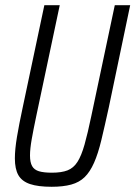

<svg xmlns="http://www.w3.org/2000/svg" viewBox="-20 -708 519 736"><path d="M178 8Q126 8 95 -2.5Q64 -13 50.5 -36.5Q37 -60 37 -101Q37 -135 45 -183Q53 -231 67 -296L150 -688H209L119 -263Q108 -211 101.5 -174Q95 -137 95 -112Q95 -86 103 -71.5Q111 -57 129.5 -51.5Q148 -46 179 -46Q216 -46 239 -55Q262 -64 277 -87.5Q292 -111 304 -153.5Q316 -196 330 -263L420 -688H479L397 -296Q381 -223 368.5 -171Q356 -119 340.5 -84Q325 -49 304.5 -29Q284 -9 253 -0.5Q222 8 178 8Z"/></svg>

Font: Saira Condensed Light
Style: Italic
Weight: 300
Width: 3
Italic angle: -12°
Designer: Hector Gatti with collaboration of the Omnibus-Type team
Foundry: Omnibus-Type
Version: Version 1.101